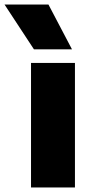

<svg xmlns="http://www.w3.org/2000/svg" viewBox="-98 -828 390 848"><path d="M39 0V-550H233V0ZM52 -610 -78 -808H116L220 -610Z"/></svg>

Font: Encode Sans Condensed Condensed Black
Style: Regular
Weight: 900
Width: 3
Designer: Multiple Designers
Foundry: Impallari Type
Version: Version 3.000; ttfautohint (v1.8.3) -l 8 -r 50 -G 200 -x 14 